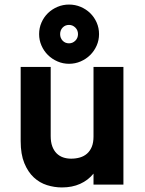

<svg xmlns="http://www.w3.org/2000/svg" viewBox="-20 -802 631 834"><path d="M386.2 0V-47.9Q362.8 -19 328.1 -3.4Q293.5 12.2 249 12.2Q216.3 12.2 184.3 2.2Q152.3 -7.8 127 -31.2Q101.6 -54.7 85.7 -93.3Q69.8 -131.8 69.8 -189V-511.2H200.2V-210.9Q200.2 -185.1 207 -166.5Q213.9 -147.9 225.8 -136Q237.8 -124 253.9 -118.4Q270 -112.8 289.1 -112.8Q309.1 -112.8 326.9 -117.9Q344.7 -123 357.9 -134.5Q371.1 -146 378.7 -164.3Q386.2 -182.6 386.2 -209V-511.2H516.1V0ZM279.8 -613.8Q295.4 -613.8 307.1 -625.2Q318.8 -636.7 318.8 -653.8Q318.8 -670.9 307.1 -682.4Q295.4 -693.8 279.8 -693.8Q263.2 -693.8 252.2 -682.4Q241.2 -670.9 241.2 -653.8Q241.2 -636.7 252.2 -625.2Q263.2 -613.8 279.8 -613.8ZM279.8 -524.9Q253.4 -524.9 229.7 -535.2Q206.1 -545.4 188.2 -563Q170.4 -580.6 160.2 -604Q149.9 -627.4 149.9 -653.8Q149.9 -680.7 160.2 -704.1Q170.4 -727.5 188.2 -744.9Q206.1 -762.2 229.7 -772.2Q253.4 -782.2 279.8 -782.2Q306.6 -782.2 330.3 -772.2Q354 -762.2 371.8 -744.9Q389.6 -727.5 399.9 -704.1Q410.2 -680.7 410.2 -653.8Q410.2 -627.4 399.9 -604Q389.6 -580.6 371.8 -563Q354 -545.4 330.3 -535.2Q306.6 -524.9 279.8 -524.9Z"/></svg>

Font: Overpass
Style: Bold
Weight: 700
Designer: Delve Withrington
Foundry: Delve Fonts
Version: Version 1.001